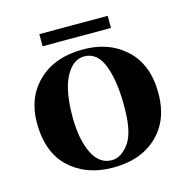

<svg xmlns="http://www.w3.org/2000/svg" viewBox="-94 -687 781 795"><g transform="rotate(-15 297.0 -289.5)"><path d="M436 -544H143V-596H436ZM556 -232Q556 -116 484.5 -49Q413 18 293 17Q180 16 109 -50.5Q38 -117 38 -244Q38 -352 108 -419.5Q178 -487 296 -488Q409 -490 482.5 -423Q556 -356 556 -232ZM405 -204Q407 -316 381.5 -387.5Q356 -459 298 -459Q249 -459 217.5 -399Q186 -339 187 -223Q188 -130 217 -71.5Q246 -13 301 -14Q339 -15 371.5 -58.5Q404 -102 405 -204Z"/></g></svg>

Font: GFS Artemisia
Style: Bold
Weight: 700
Designer: Designed by Takis Katsoulidis.
Foundry: Designed by Takis Katsoulidis.
Version: Version 1.0